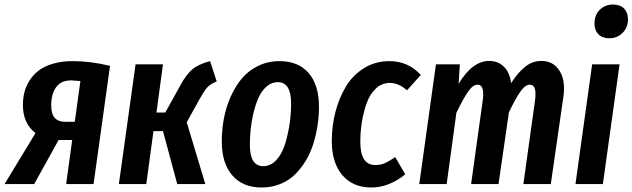

<svg xmlns="http://www.w3.org/2000/svg" viewBox="-46 -813 2793 848"><path d="M274.9 -543Q356 -543 439.9 -522L367.2 0H246.1L272.9 -194.8H212.9L105 0H-25.9L110.8 -225.1Q55.2 -268.1 55.2 -349.1Q55.2 -377.9 61.5 -404.3Q67.9 -430.7 84 -456.5Q100.1 -482.4 124.5 -501.2Q148.9 -520 187.5 -531.5Q226.1 -543 274.9 -543ZM269 -458Q223.6 -458 201.9 -428Q180.2 -397.9 180.2 -348.1Q180.2 -310.5 195.6 -292.7Q210.9 -274.9 244.1 -274.9H284.2L309.1 -455.1Q275.4 -458 269 -458Z M881.8 -543 911.1 -453.1Q882.3 -441.9 868.7 -426.3Q855 -410.6 833 -371.1L778.8 -272.9L860.8 0H736.8L673.8 -233.9H631.8L600.1 0H479L552.7 -528.8H673.8L645 -315.9H684.1L751 -437Q776.9 -484.4 803.5 -506.8Q830.1 -529.3 881.8 -543Z M1108.9 15.1Q1026.4 15.1 980 -38.3Q933.6 -91.8 933.6 -188Q933.6 -238.8 942.6 -288.1Q951.7 -337.4 971.9 -383.8Q992.2 -430.2 1021.2 -465.3Q1050.3 -500.5 1093.5 -521.7Q1136.7 -543 1189 -543Q1271.5 -543 1317.1 -490.5Q1362.8 -438 1362.8 -340.8Q1362.8 -299.3 1356.4 -258.1Q1350.1 -216.8 1337.4 -176.5Q1324.7 -136.2 1303.7 -101.8Q1282.7 -67.4 1255.4 -41Q1228 -14.6 1190.4 0.2Q1152.8 15.1 1108.9 15.1ZM1116.7 -79.1Q1150.4 -79.1 1175.8 -107.7Q1201.2 -136.2 1214.4 -180.9Q1227.5 -225.6 1233.6 -269.8Q1239.7 -314 1239.7 -356Q1239.7 -450.2 1180.7 -450.2Q1153.3 -450.2 1131.3 -430.9Q1109.4 -411.6 1095.9 -381.8Q1082.5 -352.1 1073.5 -314Q1064.5 -275.9 1061 -240.7Q1057.6 -205.6 1057.6 -172.9Q1057.6 -79.1 1116.7 -79.1Z M1673.8 -543Q1757.3 -543 1812.5 -481.9L1751.5 -414.1Q1714.4 -446.8 1675.8 -446.8Q1640.6 -446.8 1614 -421.9Q1587.4 -397 1573.2 -356.7Q1559.1 -316.4 1552.2 -273.4Q1545.4 -230.5 1545.4 -186Q1545.4 -84 1611.8 -84Q1634.3 -84 1653.3 -92.3Q1672.4 -100.6 1699.7 -119.1L1743.7 -43Q1671.9 15.1 1593.8 15.1Q1512.7 15.1 1466.1 -39.3Q1419.4 -93.8 1419.4 -189.9Q1419.4 -256.8 1435.5 -318.8Q1451.7 -380.9 1482.2 -431.4Q1512.7 -481.9 1562.5 -512.5Q1612.3 -543 1673.8 -543Z M2345.7 -543.9Q2397.5 -543.9 2425 -500.7Q2452.6 -457.5 2442.4 -386.2L2386.7 0H2265.6L2317.4 -372.1Q2325.7 -439 2294.4 -439Q2273.4 -439 2252 -408Q2230.5 -377 2201.7 -316.9L2155.8 0H2034.7L2086.4 -372.1Q2094.7 -439 2063.5 -439Q2042.5 -439 2020.5 -407Q1998.5 -375 1969.7 -314.9L1926.8 0H1805.7L1879.4 -528.8H1984.9L1979.5 -442.9Q2040.5 -543.9 2114.7 -543.9Q2153.8 -543.9 2179.7 -518.3Q2205.6 -492.7 2211.4 -445.8Q2242.7 -494.1 2274.4 -519Q2306.2 -543.9 2345.7 -543.9Z M2645.5 -644Q2614.3 -644 2596.9 -661.6Q2579.6 -679.2 2579.6 -709Q2579.6 -746.6 2603 -769.8Q2626.5 -793 2661.6 -793Q2692.9 -793 2710.2 -775.4Q2727.5 -757.8 2727.5 -728Q2727.5 -691.4 2703.6 -667.7Q2679.7 -644 2645.5 -644ZM2690.4 -528.8 2616.7 0H2495.6L2569.3 -528.8Z"/></svg>

Font: Fira Sans Compressed Medium
Style: Italic
Weight: 500
Width: 3
Italic angle: -8°
Designer: Carrois Corporate & Edenspiekermann AG
Foundry: Carrois Corporate GbR & Edenspiekermann AG
Version: Version 4.203;PS 004.203;hotconv 1.0.88;makeotf.lib2.5.64775